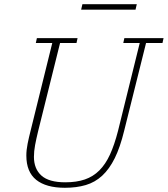

<svg xmlns="http://www.w3.org/2000/svg" viewBox="-20 -879 796 911"><path d="M288 12Q199 12 152 -25.5Q105 -63 105 -141Q105 -167 111 -197Q117 -227 126 -262L228 -675H150L155 -698H348L343 -675H265L161 -257Q152 -220 146.5 -190.5Q141 -161 141 -135Q141 -78 176.5 -46Q212 -14 290 -14Q343 -14 382.5 -27.5Q422 -41 451.5 -70.5Q481 -100 502 -146Q523 -192 540 -258L643 -675H565L570 -698H756L751 -675H673L569 -258Q550 -180 524.5 -128.5Q499 -77 465 -45.5Q431 -14 387 -1Q343 12 288 12ZM371 -859H629L623 -833H365Z"/></svg>

Font: IBM Plex Serif ExtLt
Style: Italic
Weight: 200
Italic angle: -14°
Designer: Mike Abbink, Paul van der Laan, Pieter van Rosmalen
Foundry: Bold Monday
Version: Version 3.001